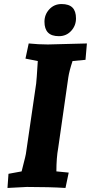

<svg xmlns="http://www.w3.org/2000/svg" viewBox="-20 -925 450 950"><path d="M410 -710 403 -629 339 -623Q323 -575 318 -542L268 -193Q259 -144 259 -77L320 -71L304 5Q225 0 113 0L17 5L22 -65L87 -77Q87 -79 96.5 -115Q106 -151 108 -163L159 -512Q161 -526 167 -623L106 -635L122 -710Q170 -705 217 -705ZM200 -817.5Q200 -853 224 -879Q248 -905 284.5 -905Q321 -905 338.5 -887.5Q356 -870 356 -834Q356 -798 332 -772Q308 -746 271.5 -746Q235 -746 217.5 -764Q200 -782 200 -817.5Z"/></svg>

Font: Andada SC
Style: Bold Italic
Weight: 700
Italic angle: -8.29999°
Designer: Carolina Giovagnoli
Foundry: Carolina Giovagnoli
Version: Version 1.003